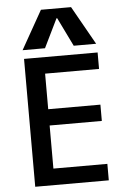

<svg xmlns="http://www.w3.org/2000/svg" viewBox="-64 -1046 728 1092"><g transform="rotate(-5 300.0 -500.0)"><path d="M92 0V-730H512V-636H204V-433H502V-340H204V-94H512V0ZM88 -780 212 -1000H384L508 -780H380L300 -944H296L216 -780Z"/></g></svg>

Font: M PLUS Code Latin 60 Medium
Style: Regular
Weight: 500
Width: 7
Monospace: yes
Designer: Coji Morishita
Foundry: UNDERFOREST DESIGN
Version: Version 1.005; ttfautohint (v1.8.3)